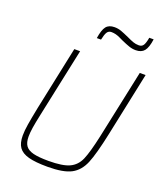

<svg xmlns="http://www.w3.org/2000/svg" viewBox="-162 -1004 946 1116"><g transform="rotate(20 311.0 -445.5)"><path d="M69 -114Q69 -144 75.5 -184Q82 -224 96 -294L179 -688H215L125 -264Q113 -208 108 -176Q103 -144 103 -120Q103 -83 117.5 -63Q132 -43 165.5 -34.5Q199 -26 260 -26Q347 -26 389 -45.5Q431 -65 451 -111.5Q471 -158 494 -264L584 -688H620L537 -294Q509 -161 484.5 -102Q460 -43 412 -17.5Q364 8 266 8Q191 8 148.5 -3.5Q106 -15 87.5 -41Q69 -67 69 -114ZM356 -888Q378 -888 397.5 -881Q417 -874 448 -860Q471 -849 487.5 -843Q504 -837 523 -837Q542 -837 551 -851Q560 -865 566 -899H593Q586 -847 568.5 -825.5Q551 -804 516 -804Q495 -804 474.5 -811Q454 -818 425 -831Q420 -833 405 -840.5Q390 -848 376 -851.5Q362 -855 349 -855Q331 -855 322 -841Q313 -827 306 -793H280Q288 -846 304.5 -867Q321 -888 356 -888Z"/></g></svg>

Font: Saira Semi Condensed Thin
Style: Italic
Weight: 100
Width: 4
Italic angle: -12°
Designer: Hector Gatti with collaboration of the Omnibus-Type team
Foundry: Omnibus-Type
Version: Version 1.001; ttfautohint (v1.8)